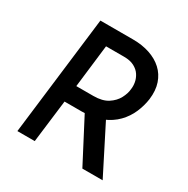

<svg xmlns="http://www.w3.org/2000/svg" viewBox="-164 -871 994 1016"><g transform="rotate(30 332.5 -363.0)"><path d="M362 -726Q419 -726 465 -710.5Q511 -695 542.5 -666Q574 -637 588.5 -594.5Q603 -552 596 -496Q590 -453 572 -411Q554 -369 521 -335Q488 -301 438.5 -280.5Q389 -260 319 -260H213L181 0H75L163 -726ZM330 -362Q385 -362 418 -383.5Q451 -405 467 -435.5Q483 -466 485 -493Q488 -513 484 -535Q480 -557 467 -577Q454 -597 429.5 -610Q405 -623 367 -623H257L226 -362ZM444 -300 596 0H472L317 -297Z"/></g></svg>

Font: Josefin Sans Medium
Style: Italic
Weight: 500
Italic angle: -7°
Designer: Santiago Orozco
Foundry: Typemade
Version: Version 2.000